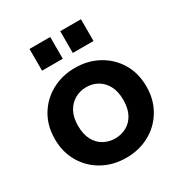

<svg xmlns="http://www.w3.org/2000/svg" viewBox="-168 -827 911 963"><g transform="rotate(-30 288.0 -346.0)"><path d="M288 12Q213 12 153 -21Q93 -54 58 -113Q23 -172 23 -248Q23 -325 58 -383.5Q93 -442 153.5 -475Q214 -508 288 -508Q363 -508 423 -475Q483 -442 518 -383.5Q553 -325 553 -248Q553 -172 518 -113Q483 -54 423 -21Q363 12 288 12ZM288 -100Q324 -100 354 -116.5Q384 -133 401.5 -166Q419 -199 419 -248Q419 -297 401 -330Q383 -363 353.5 -379.5Q324 -396 289 -396Q253 -396 223 -379Q193 -362 175 -329.5Q157 -297 157 -248Q157 -199 174.5 -166Q192 -133 222 -116.5Q252 -100 288 -100ZM317 -578V-704H437V-578ZM139 -578V-704H259V-578Z"/></g></svg>

Font: Host Grotesk Light
Style: Bold
Weight: 700
Version: Version 1.003